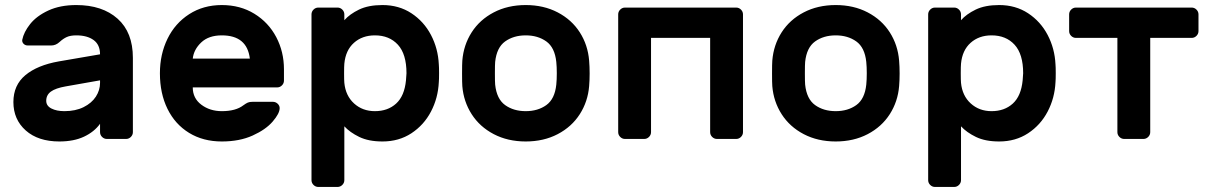

<svg xmlns="http://www.w3.org/2000/svg" viewBox="-20 -550 4780 760"><path d="M33 0ZM506 -321V-27Q506 -16 498 -8Q490 0 479 0H403Q392 0 384 -8Q376 -16 376 -27V-60Q353 -28 312.5 -9Q272 10 215 10Q131 10 82 -33.5Q33 -77 33 -146Q33 -213 80.5 -252.5Q128 -292 213 -307L376 -335Q376 -373 350.5 -391.5Q325 -410 282 -410Q259 -410 244.5 -403.5Q230 -397 216 -384Q201 -370 183 -370H90Q80 -370 73.5 -376.5Q67 -383 68 -392Q74 -423 99.5 -455Q125 -487 171.5 -508.5Q218 -530 282 -530Q385 -530 445.5 -476Q506 -422 506 -321ZM376 -232 240 -208Q200 -201 181.5 -187.5Q163 -174 163 -151Q163 -131 183.5 -120.5Q204 -110 235 -110Q279 -110 311 -126Q343 -142 359.5 -167.5Q376 -193 376 -222Z M613 0ZM1104 -276V-231Q1104 -220 1096 -212Q1088 -204 1077 -204H743Q743 -161 777 -135.5Q811 -110 858 -110Q913 -110 943 -133Q954 -141 961 -144Q968 -147 980 -147H1060Q1071 -147 1079 -139.5Q1087 -132 1087 -122Q1087 -101 1059.5 -69Q1032 -37 980 -13.5Q928 10 858 10Q784 10 728.5 -24Q673 -58 643 -119Q613 -180 613 -260Q613 -335 643 -396.5Q673 -458 729 -494Q785 -530 858 -530Q931 -530 987 -495.5Q1043 -461 1073.5 -403Q1104 -345 1104 -276ZM969 -318Q958 -410 858 -410Q806 -410 776.5 -382Q747 -354 743 -318Z M1213 0ZM1343 163Q1343 174 1335 182Q1327 190 1316 190H1240Q1229 190 1221 182Q1213 174 1213 163V-493Q1213 -504 1221 -512Q1229 -520 1240 -520H1316Q1327 -520 1335 -512Q1343 -504 1343 -493V-470Q1364 -494 1401 -512Q1438 -530 1494 -530Q1559 -530 1608.5 -497.5Q1658 -465 1686 -411.5Q1714 -358 1717 -295Q1718 -285 1718 -260Q1718 -235 1717 -225Q1714 -162 1686 -108.5Q1658 -55 1608.5 -22.5Q1559 10 1494 10Q1439 10 1402 -8Q1365 -26 1343 -50ZM1464 -410Q1414 -410 1381 -380.5Q1348 -351 1343 -298Q1342 -288 1342 -260Q1342 -232 1343 -222Q1348 -171 1381.5 -140.5Q1415 -110 1464 -110Q1515 -110 1548 -140Q1581 -170 1587 -232Q1589 -252 1589 -260Q1589 -336 1555 -373Q1521 -410 1464 -410Z M1809 0ZM2314 -259Q2314 -233 2312 -209Q2307 -148 2275 -98Q2243 -48 2187.5 -19Q2132 10 2061 10Q1990 10 1934.5 -19Q1879 -48 1847 -98Q1815 -148 1810 -209Q1809 -221 1809 -259Q1809 -298 1810 -310Q1815 -372 1847 -422Q1879 -472 1934.5 -501Q1990 -530 2061 -530Q2132 -530 2187.5 -501Q2243 -472 2275 -422Q2307 -372 2312 -310Q2314 -286 2314 -259ZM1940 -305Q1939 -295 1939 -260Q1939 -225 1940 -215Q1946 -158 1979.5 -134Q2013 -110 2061 -110Q2109 -110 2142.5 -134Q2176 -158 2182 -215Q2184 -235 2184 -260Q2184 -285 2182 -305Q2176 -362 2142.5 -386Q2109 -410 2061 -410Q2013 -410 1979.5 -386Q1946 -362 1940 -305Z M2921 -493V-27Q2921 -16 2913 -8Q2905 0 2894 0H2818Q2807 0 2799 -8Q2791 -16 2791 -27V-400H2557V-27Q2557 -16 2549 -8Q2541 0 2530 0H2454Q2443 0 2435 -8Q2427 -16 2427 -27V-493Q2427 -504 2435 -512Q2443 -520 2454 -520H2894Q2905 -520 2913 -512Q2921 -504 2921 -493Z M3036 0ZM3541 -259Q3541 -233 3539 -209Q3534 -148 3502 -98Q3470 -48 3414.5 -19Q3359 10 3288 10Q3217 10 3161.5 -19Q3106 -48 3074 -98Q3042 -148 3037 -209Q3036 -221 3036 -259Q3036 -298 3037 -310Q3042 -372 3074 -422Q3106 -472 3161.5 -501Q3217 -530 3288 -530Q3359 -530 3414.5 -501Q3470 -472 3502 -422Q3534 -372 3539 -310Q3541 -286 3541 -259ZM3167 -305Q3166 -295 3166 -260Q3166 -225 3167 -215Q3173 -158 3206.5 -134Q3240 -110 3288 -110Q3336 -110 3369.5 -134Q3403 -158 3409 -215Q3411 -235 3411 -260Q3411 -285 3409 -305Q3403 -362 3369.5 -386Q3336 -410 3288 -410Q3240 -410 3206.5 -386Q3173 -362 3167 -305Z M3654 0ZM3784 163Q3784 174 3776 182Q3768 190 3757 190H3681Q3670 190 3662 182Q3654 174 3654 163V-493Q3654 -504 3662 -512Q3670 -520 3681 -520H3757Q3768 -520 3776 -512Q3784 -504 3784 -493V-470Q3805 -494 3842 -512Q3879 -530 3935 -530Q4000 -530 4049.5 -497.5Q4099 -465 4127 -411.5Q4155 -358 4158 -295Q4159 -285 4159 -260Q4159 -235 4158 -225Q4155 -162 4127 -108.5Q4099 -55 4049.5 -22.5Q4000 10 3935 10Q3880 10 3843 -8Q3806 -26 3784 -50ZM3905 -410Q3855 -410 3822 -380.5Q3789 -351 3784 -298Q3783 -288 3783 -260Q3783 -232 3784 -222Q3789 -171 3822.5 -140.5Q3856 -110 3905 -110Q3956 -110 3989 -140Q4022 -170 4028 -232Q4030 -252 4030 -260Q4030 -336 3996 -373Q3962 -410 3905 -410Z M4724 -493V-427Q4724 -416 4716 -408Q4708 -400 4697 -400H4533V-27Q4533 -16 4525 -8Q4517 0 4506 0H4430Q4419 0 4411 -8Q4403 -16 4403 -27V-400H4239Q4228 -400 4220 -408Q4212 -416 4212 -427V-493Q4212 -504 4220 -512Q4228 -520 4239 -520H4697Q4708 -520 4716 -512Q4724 -504 4724 -493Z"/></svg>

Font: Hezaedrus Medium
Style: Regular
Weight: 500
Designer: Hubert & Fischer
Foundry: Hubert & Fischer
Version: Version 1.10;September 3, 2019;FontCreator 11.5.0.2425 64-bi